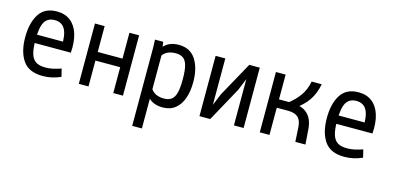

<svg xmlns="http://www.w3.org/2000/svg" viewBox="-62 -803 2750 1345"><g transform="rotate(15 1312.5 -131.0)"><path d="M218.8 -450.2Q277.3 -450.2 316.9 -419.4Q356.4 -388.7 374 -331.5Q391.6 -274.4 385.7 -196.3H89.8V-256.8H351.6L312.5 -218.8Q316.4 -305.7 293.5 -346.7Q270.5 -387.7 218.8 -387.7Q168 -387.7 145.5 -349.1Q123 -310.5 123 -218.8Q123 -154.3 134.3 -118.2Q145.5 -82 170.4 -65.9Q195.3 -49.8 240.2 -49.8Q267.6 -49.8 294.4 -55.7Q321.3 -61.5 352.5 -72.3L366.2 -15.6Q302.7 12.7 236.3 12.7Q135.7 12.7 92.3 -50.3Q48.8 -113.3 48.8 -218.8Q48.8 -323.2 89.4 -386.7Q129.9 -450.2 218.8 -450.2Z M746.1 0V-187.5H566.4V0H496.1V-437.5H566.4V-250H746.1V-437.5H816.4V0Z M933.6 -375 931.6 -437.5H991.2L1000 -374L1003.9 -358.4V187.5H933.6ZM956.1 -128.9 984.4 -141.6Q996.1 -95.7 1024.9 -75.2Q1053.7 -54.7 1096.7 -54.7Q1131.8 -54.7 1152.3 -69.8Q1172.9 -85 1182.1 -120.6Q1191.4 -156.2 1191.4 -218.8Q1191.4 -282.2 1182.1 -317.4Q1172.9 -352.5 1152.3 -367.7Q1131.8 -382.8 1096.7 -382.8Q1052.7 -382.8 1023.9 -362.3Q995.1 -341.8 984.4 -294.9L955.1 -307.6Q966.8 -375 1003.4 -410.2Q1040 -445.3 1104.5 -445.3Q1185.5 -445.3 1226.6 -382.8Q1267.6 -320.3 1267.6 -218.8Q1267.6 -152.3 1250 -101.6Q1232.4 -50.8 1196.3 -21.5Q1160.2 7.8 1105.5 7.8Q1041 7.8 1004.4 -27.3Q967.8 -62.5 956.1 -128.9Z M1441.4 -437.5V0H1371.1V-437.5ZM1691.4 -437.5V0H1621.1V-437.5ZM1663.1 -437.5 1585.9 -249 1449.2 0H1399.4L1476.6 -186.5L1615.2 -437.5Z M1808.6 -437.5H1878.9V-257.8H1963.9Q2045.9 -257.8 2086.4 -219.2Q2127 -180.7 2131.8 -108.4L2139.6 0H2066.4L2060.5 -104.5Q2057.6 -153.3 2033.7 -175.3Q2009.8 -197.3 1960 -197.3H1878.9V0H1808.6ZM2067.4 -437.5H2140.6Q2127.9 -369.1 2093.8 -318.8Q2059.6 -268.6 1999 -227.5L1938.5 -247.1Q1990.2 -285.2 2023.4 -331.1Q2056.6 -377 2067.4 -437.5Z M2406.2 -450.2Q2464.8 -450.2 2504.4 -419.4Q2543.9 -388.7 2561.5 -331.5Q2579.1 -274.4 2573.2 -196.3H2277.3V-256.8H2539.1L2500 -218.8Q2503.9 -305.7 2481 -346.7Q2458 -387.7 2406.2 -387.7Q2355.5 -387.7 2333 -349.1Q2310.5 -310.5 2310.5 -218.8Q2310.5 -154.3 2321.8 -118.2Q2333 -82 2357.9 -65.9Q2382.8 -49.8 2427.7 -49.8Q2455.1 -49.8 2481.9 -55.7Q2508.8 -61.5 2540 -72.3L2553.7 -15.6Q2490.2 12.7 2423.8 12.7Q2323.2 12.7 2279.8 -50.3Q2236.3 -113.3 2236.3 -218.8Q2236.3 -323.2 2276.9 -386.7Q2317.4 -450.2 2406.2 -450.2Z"/></g></svg>

Font: Sudo Var
Style: Regular
Weight: 400
Monospace: yes
Designer: Jens Kutilek
Foundry: Jens Kutilek
Version: Version 0.065;FEAKit 1.0